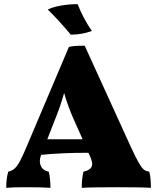

<svg xmlns="http://www.w3.org/2000/svg" viewBox="-20 -902 757 925"><path d="M707 3Q667 0 550 0Q412 0 374 3Q374 -43 382 -75Q404 -80 414 -89Q424 -98 424 -112Q424 -126 413 -151L406 -166Q275 -166 179 -156L177 -152Q172 -139 172 -126Q172 -107 182.5 -93Q193 -79 215 -75Q223 -41 223 3Q189 0 106 0Q40 0 10 3Q10 -44 20 -75Q44 -80 59.5 -99.5Q75 -119 100 -176L312 -676Q330 -680 348.5 -681Q367 -682 388 -682L610 -195Q634 -143 648 -118.5Q662 -94 672.5 -85.5Q683 -77 699 -75Q707 -48 707 3ZM378 -231 340 -316Q307 -389 289 -454Q271 -389 241 -316L208 -231ZM210 -856Q237 -869 276 -875.5Q315 -882 354 -882Q365 -853 384 -816.5Q403 -780 423 -753Q374 -735 321 -735Q260 -808 210 -856Z"/></svg>

Font: Vollkorn SC Black
Style: Regular
Weight: 900
Designer: Friedrich Althausen
Foundry: Friedrich Althausen
Version: Version 4.015